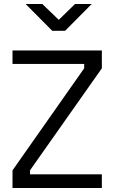

<svg xmlns="http://www.w3.org/2000/svg" viewBox="-20 -946 576 967"><path d="M43 -624V-692H493V-602L131 -88V-68H493V1H43V-88L404 -602V-624ZM243 -791 109 -926H193L276 -846L358 -926H442L308 -791Z"/></svg>

Font: Titillium Web[RUS by Daymarius]
Style: Regular
Weight: 400
Designer: Cyrillization by Daymarius
Foundry: Cyrillization by Daymarius
Version: Version 1.002 September 11, 2018